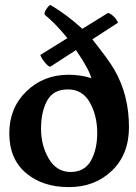

<svg xmlns="http://www.w3.org/2000/svg" viewBox="-20 -754 558 786"><path d="M378 -210Q378 -280 348 -334Q318 -388 258 -388Q198 -388 173 -342Q148 -296 148 -227Q148 -158 180 -104Q212 -50 269 -50Q326 -50 352 -96Q378 -142 378 -210ZM262 12Q154 12 86 -46Q18 -104 18 -208Q18 -312 88 -380Q158 -448 261 -448Q310 -448 354 -434Q344 -472 291 -549L186 -481Q178 -481 164 -498Q150 -515 145 -529L256 -598Q206 -659 165 -692Q158 -698 168 -714Q178 -730 186 -734Q254 -694 317 -636L422 -701Q433 -699 446 -686Q459 -673 463 -661L358 -593Q427 -506 448 -469Q508 -365 508 -234Q508 -122 438 -55Q368 12 262 12Z"/></svg>

Font: Lusitana
Style: Bold
Weight: 700
Designer: Ana Paula Megda
Foundry: Ana Paula Megda
Version: Version 1.001; ttfautohint (v1.4.1)